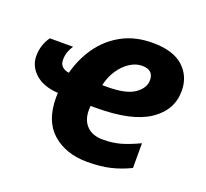

<svg xmlns="http://www.w3.org/2000/svg" viewBox="-102 -678 866 809"><g transform="rotate(20 330.5 -273.0)"><path d="M363.8 9.8Q268.1 9.8 208 -42.5Q147.9 -94.7 147.9 -201.2Q147.9 -206.5 148.4 -213.6Q148.9 -220.7 148.9 -221.2Q83 -225.1 46.4 -257.8Q9.8 -290.5 9.8 -336.9Q9.8 -385.7 38.1 -425.8H142.1Q134.3 -414.1 127.7 -397.7Q121.1 -381.3 121.1 -359.9Q121.1 -339.8 133.5 -329.1Q146 -318.4 163.1 -316.9Q180.7 -384.3 219.2 -438.5Q257.8 -492.7 316.4 -524.4Q375 -556.2 453.1 -556.2Q544.9 -556.2 590.6 -514.4Q636.2 -472.7 636.2 -407.2Q636.2 -320.8 558.6 -268.8Q481 -216.8 321.8 -216.8H296.9Q296.4 -210.9 296.1 -206.5Q295.9 -202.1 295.9 -196.8Q295.9 -152.8 321.3 -127Q346.7 -101.1 393.1 -101.1Q436 -101.1 471.2 -110.8Q506.3 -120.6 554.2 -143.1V-32.2Q511.2 -11.2 466.8 -0.7Q422.4 9.8 363.8 9.8ZM313 -315.9H335Q419.9 -315.9 457.5 -342.3Q495.1 -368.7 495.1 -403.8Q495.1 -450.2 443.8 -450.2Q416.5 -450.2 389.6 -433.1Q362.8 -416 342.3 -385.7Q321.8 -355.5 313 -315.9Z"/></g></svg>

Font: Open Sans
Style: Bold Italic
Weight: 700
Italic angle: -12°
Designer: Monotype Design Team
Foundry: Monotype Imaging Inc.
Version: Version 3.003; ttfautohint (v1.8.4)